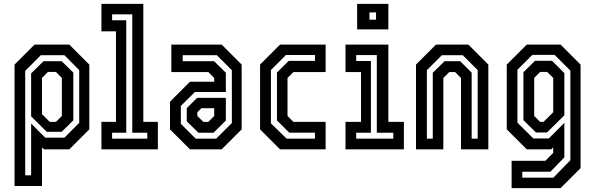

<svg xmlns="http://www.w3.org/2000/svg" viewBox="-20 -770 3068 990"><path d="M55 189V-437L158 -540H337.5L440.5 -437V-103L337.5 0H206L196.5 -10V189ZM110 134H140.5V-133L213.5 -60H312L388.5 -136.5V-408.5L312 -485.5H190.5L110 -404.5ZM221 -90.5 140.5 -170V-391.5L204.5 -454.5H298L358 -395.5V-149.5L298 -90.5ZM236.5 -141.5H268.5L299 -172V-368L268.5 -399H227L196.5 -368V-181.5Z M503 0V-141.5H578V-608.5H503V-750H719V-141.5H794V0ZM558 -55H739.5V-85.5H662V-696H558V-665.5H631V-85.5H558Z M959.5 0 856.5 -103V-245.5L959.5 -348.5H1084.5V-368L1054 -398.5H863.5V-540H1123L1226 -437V-103L1123 0ZM989 -55H1094.5L1175.5 -135.5V-408L1098 -485.5H922V-454.5H1084L1144.5 -395V-295.5H985L912.5 -224V-131.5ZM1003 -85.5 943 -144.5V-212.5L996.5 -265.5H1144.5V-148.5L1081 -85.5ZM1028.5 -141.5H1054L1084.5 -172V-212H1018.5L997.5 -191V-172Z M1424 0 1321 -103V-437L1424 -540H1659V-398.5H1493L1462.5 -368V-172L1493 -141.5H1659V0ZM1458 -55H1604V-86H1471.5L1408 -149V-396L1468.5 -456H1604V-486.5H1454.5L1377 -409V-134Z M1821.5 -618.5V-750H1982.5V-618.5ZM1885 -668.5H1919V-706H1885ZM1761.5 0V-141.5H1841.5V-398.5H1761.5V-540H1982.5V-141.5H2062.5V0ZM1816.5 -55H2008V-85.5H1923V-486H1816.5V-455.5H1892.5V-85.5H1816.5Z M2125 0V-437L2228 -540H2395L2498 -437V0H2357V-368L2326.5 -398.5H2296.5L2266 -368V0ZM2181 -55H2211.5V-395L2272.5 -454.5H2352.5L2412 -395.5V-55H2443V-408.5L2366 -485.5H2258.5L2181 -408Z M2618 200V59H2792L2832.5 18.5V-10L2822.5 0H2696L2593 -103V-437L2696 -540H2870.5L2973.5 -437V97L2870.5 200ZM2673 146H2833.5L2921 56V-406L2840 -487H2725L2648 -410.5V-137.5L2730 -56H2809.5L2890 -136.5V41.5L2818 115.5H2673ZM2743.5 -87 2679 -150.5V-397.5L2738.5 -456.5H2826.5L2890 -393V-175.5L2800.5 -87ZM2765 -141.5H2782.5L2832.5 -191.5V-368.5L2801.5 -399H2765L2734.5 -368.5V-172Z"/></svg>

Font: Tourney Condensed SemiBold
Style: Regular
Weight: 600
Width: 3
Designer: Tyler Finck
Foundry: Etcetera Type Co
Version: Version 1.010; ttfautohint (v1.8.3)